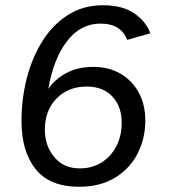

<svg xmlns="http://www.w3.org/2000/svg" viewBox="-20 -700 645 732"><path d="M281 12Q170 12 116 -55Q62 -122 62 -238Q62 -324 82.5 -403Q103 -482 142.5 -544.5Q182 -607 240 -643.5Q298 -680 372 -680Q447 -680 492 -649Q537 -618 553 -573L465 -548Q454 -577 429 -593.5Q404 -610 363 -610Q287 -610 235.5 -543Q184 -476 164 -361Q189 -398 233 -421.5Q277 -445 336 -445Q395 -445 439.5 -419Q484 -393 509 -347Q534 -301 534 -240Q534 -173 505 -115.5Q476 -58 419.5 -23Q363 12 281 12ZM284 -58Q331 -58 367 -80.5Q403 -103 423.5 -142.5Q444 -182 444 -232Q444 -294 408.5 -332Q373 -370 310 -370Q240 -370 195.5 -324.5Q151 -279 151 -205Q151 -144 187 -101Q223 -58 284 -58Z"/></svg>

Font: Atkinson Hyperlegible
Style: Italic
Weight: 400
Italic angle: -12°
Designer: Elliott Scott, Megan Eiswerth, Linus Boman, Theodore Petrosky
Foundry: Braille Institute
Version: Version 1.006; ttfautohint (v1.8.3)